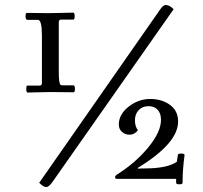

<svg xmlns="http://www.w3.org/2000/svg" viewBox="-20 -721 820 774"><path d="M194 9Q178 33 166.5 33Q155 33 138 16L625 -682Q638 -701 648 -701Q663 -701 680 -684ZM176 -668 275 -670Q281 -670 281 -656Q281 -642 276 -642H226Q217 -642 217 -631V-432Q217 -385 224 -379Q227 -377 232 -377H276Q282 -377 282 -363Q282 -349 277 -349L183 -350L91 -348Q86 -348 86 -362Q86 -376 90 -376H140Q149 -376 149 -387V-577Q149 -641 133 -641H90Q83 -641 83 -655Q83 -669 88 -669ZM629 -238Q629 -263 616 -278Q603 -293 578.5 -293Q554 -293 539 -277Q524 -261 524 -236Q524 -211 536 -196Q522 -178 503 -178Q484 -178 471.5 -189.5Q459 -201 459 -219Q459 -260 498.5 -291Q538 -322 585.5 -322Q633 -322 665.5 -298Q698 -274 698 -231Q698 -143 535 -44L537 -41Q545 -42 563 -42Q655 -42 693 -69L697 -96Q697 -102 710.5 -102Q724 -102 724 -96Q716 -37 716 16Q716 22 703 22Q690 22 690 16V0H451Q444 0 444 -6Q444 -12 451 -17Q526 -64 577.5 -126.5Q629 -189 629 -238Z"/></svg>

Font: Sedan
Style: Regular
Weight: 400
Designer: Sebastian Salazar
Foundry: Sebastian Salazar
Version: Version 1.001